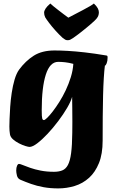

<svg xmlns="http://www.w3.org/2000/svg" viewBox="-20 -805 656 1069"><path d="M304.8 244Q260.5 244 222.7 237.2Q184.9 230.3 153 219Q121.2 207.7 93.9 195.9Q78.6 189.4 74.4 172.7Q70.3 156 70.3 144.5Q70.3 128.2 75 117.9Q79.6 107.6 85.9 107.6Q91.9 107.6 107.6 114.2Q123.3 120.8 148.4 129.5Q173.4 138.3 206.7 144.9Q240.1 151.5 280.3 151.5Q307.3 151.5 326.6 143.8Q346 136.2 358.1 113.6Q370.2 91 375.9 48Q381.7 5.1 382.4 -66.2Q383.2 -90.8 382.9 -127.1Q382.7 -163.5 382.4 -201.1Q382.1 -238.7 381.6 -265.9Q374.7 -240.2 353.8 -204.5Q332.9 -168.7 304.3 -130.8Q275.7 -92.8 245 -60.1Q214.3 -27.4 187.7 -7.2Q161.1 13 144.4 13Q138.1 13 121.5 8Q105 3 86 -6.7Q67.1 -16.3 52.6 -29Q38.2 -41.7 35.5 -57Q32.2 -76.3 32.2 -100Q32.2 -112.4 33.2 -141.8Q34.2 -171.1 36.7 -209.4Q39.2 -247.8 45.2 -287.8Q51.2 -327.8 61.2 -361.9Q71.2 -396 86.2 -417Q122.5 -466.2 168.3 -495.1Q214.2 -524 283.8 -524Q317.8 -524 358.7 -521.6Q399.6 -519.3 452.5 -513.3Q505.3 -507.3 572.7 -496Q576 -495.2 577.5 -493.5Q579 -491.7 579 -484Q579 -465.7 573.9 -452.6Q568.7 -439.6 564 -439.6Q560.5 -412.8 557.9 -370.5Q555.2 -328.2 553.9 -273.9Q552.5 -219.7 552 -155.8Q551.5 -92 551.5 -21.9Q551.5 52.3 530.9 103.1Q510.2 153.9 476.2 184.7Q440.9 216.7 395.8 230.4Q350.7 244 304.8 244ZM224.6 -136.4Q229.5 -136.4 242.9 -149.1Q256.2 -161.8 273.8 -184.7Q291.5 -207.6 310.5 -237.7Q329.5 -267.7 346.2 -303Q362.8 -338.3 374.4 -375.6Q385.9 -412.9 388.3 -449.4Q363.4 -456.1 342.1 -458.4Q320.9 -460.6 304 -460.6Q257.9 -460.6 235.1 -389.6Q212.3 -318.5 212.3 -191.7Q212.3 -153.9 215.1 -145.2Q217.8 -136.4 224.6 -136.4ZM356.9 -581.1Q348.9 -581.1 343.5 -584Q338.1 -586.9 329.1 -593.9Q310.3 -610.9 289.7 -633.8Q269 -656.6 253.3 -677.6Q237.5 -698.6 231.8 -708.3Q228.6 -715 227.1 -721.5Q225.6 -728 225.6 -735Q225.6 -744.5 234.1 -757.7Q242.6 -770.8 260.2 -785.4Q264 -781.2 276 -771.4Q288 -761.7 303.5 -749.6Q319 -737.4 334.4 -725.9Q349.7 -714.5 360.5 -706.6Q375.7 -714.8 397.3 -725.9Q418.9 -737.1 441.1 -748.8Q463.4 -760.5 480.2 -770.4Q497.1 -780.4 502.7 -785.4Q518.3 -770.6 524.4 -758.8Q530.5 -747 530.5 -736.8Q530.5 -729.8 528.6 -721.6Q526.7 -713.5 520.2 -704.9Q516.2 -698.9 505.1 -688.3Q494 -677.7 478.9 -665Q463.8 -652.3 447.2 -638.9Q430.6 -625.4 415.1 -613.7Q399.6 -602 387.8 -593.9Q377 -586.9 371.1 -584Q365.2 -581.1 356.9 -581.1Z"/></svg>

Font: Briem Hand Thin
Style: Regular
Weight: 100
Designer: Gunnlaugur SE Briem, Eben Sorkin
Foundry: Sorkin Type Co.
Version: Version 1.003